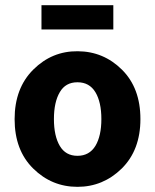

<svg xmlns="http://www.w3.org/2000/svg" viewBox="-20 -705 595 737"><path d="M346.2 -145Q369.1 -183.1 369.1 -248Q369.1 -313 346.2 -351.1Q323.2 -389.2 277.3 -389.2Q231.4 -389.2 209.5 -351.1Q187 -313 187 -248Q187 -183.1 209.5 -145Q231.9 -106.9 277.3 -106.9Q322.8 -106.9 346.2 -145ZM447.3 -58.1Q375.5 12.2 277.3 12.2Q178.7 12.2 107.4 -58.1Q36.1 -128.4 36.1 -247.6Q36.1 -366.7 107.9 -438Q179.7 -509.3 278.3 -508.3Q377.4 -507.8 448.2 -437.5Q519 -367.2 519 -248Q519 -128.9 447.3 -58.1ZM139.2 -685.1H415V-591.8H139.2Z"/></svg>

Font: SourceSansPro-Bold
Style: Bold
Weight: 700
Designer: Paul D. Hunt
Foundry: Adobe Systems Incorporated
Version: Version 1.050;PS Version 1.000;hotconv 1.0.70;makeotf.lib2.5